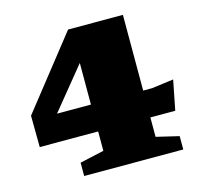

<svg xmlns="http://www.w3.org/2000/svg" viewBox="-103 -820 981 932"><g transform="rotate(-15 387.5 -353.5)"><path d="M592 -707V-326.5H637L746.5 -341L717 -191.5H592V-94L706 -67V0H208V-67L329.5 -94V-191.5H36L34.5 -349.5L316.5 -707ZM329.5 -326.5V-535.5L159 -326.5Z"/></g></svg>

Font: Newsreader 6pt ExtraBold
Style: Regular
Weight: 800
Designer: Hugues Gentile
Foundry: Production Type
Version: Version 1.003; ttfautohint (v1.8.3)